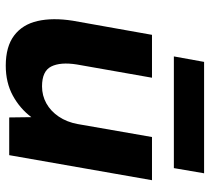

<svg xmlns="http://www.w3.org/2000/svg" viewBox="-51 -666 729 667"><g transform="rotate(90 313.5 -332.5)"><path d="M208 12Q142 12 103.5 -17Q65 -46 53 -98.5Q41 -151 52 -221L101 -496H250L204 -235Q195 -178 211 -146Q227 -114 280 -114Q312 -114 339 -129Q366 -144 385 -172Q404 -200 411 -238L456 -496H606L519 0H388L387 -77Q357 -37 312 -12.5Q267 12 208 12ZM176 -572 195 -677H582L564 -572Z"/></g></svg>

Font: DM Sans 24pt Black
Style: Italic
Weight: 900
Italic angle: -10°
Designer: Colophon Foundry, Jonny Pinhorn
Foundry: Colophon Foundry
Version: Version 4.004;gftools[0.9.30]